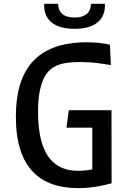

<svg xmlns="http://www.w3.org/2000/svg" viewBox="-20 -960 660 992"><path d="M553 -623.5 548 -729C513 -737 474.5 -741.5 429.5 -741.5C164.5 -741.5 62 -596.5 62 -356.5C62 -91 188.5 12 384.5 12C453 12 512 -1 556.5 -13L556 -390.5H335.5L323.5 -300.5H457V-85C434 -80.5 410 -77.5 383 -77.5C266 -77.5 176.5 -148.5 176.5 -382.5C176.5 -521 212 -579 243.5 -603.5C272.5 -627 313.5 -639.5 398.5 -639.5C459.5 -639.5 512 -630.5 553 -623.5ZM208.5 -940.5C204 -860 257.5 -811 365 -811C473 -811 526 -860 522 -940.5H450C450 -899.5 425.5 -869.5 365 -869.5C304.5 -869.5 280.5 -899.5 280.5 -940.5Z"/></svg>

Font: Monaspace Argon Medium
Style: Regular
Weight: 500
Designer: Riley Cran & the Lettermatic Team
Foundry: Lettermatic
Version: Version 1.000 (Monaspace Argon)